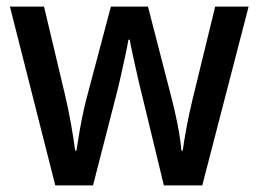

<svg xmlns="http://www.w3.org/2000/svg" viewBox="-20 -560 781 580"><path d="M408 -277Q402 -300 395 -331.5Q388 -363 381.5 -392.5Q375 -422 372 -440H368Q365 -422 358.5 -392Q352 -362 345 -330.5Q338 -299 332 -276L261 0H147L10 -540H113L176 -275Q186 -233 194.5 -185.5Q203 -138 207 -105H211Q214 -125 218.5 -152.5Q223 -180 229 -209Q235 -238 241 -261L315 -540H427L499 -261Q507 -231 516 -186Q525 -141 528 -105H532Q535 -129 543 -172.5Q551 -216 561 -257L630 -540H731L591 0H475Z"/></svg>

Font: Noto Sans Gurmukhi UI SemiCondensed Medium
Style: Regular
Weight: 500
Width: 4
Designer: Jelle Bosma - Monotype Design Team
Foundry: Monotype Imaging Inc.
Version: Version 2.004; ttfautohint (v1.8.4.7-5d5b)